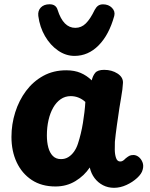

<svg xmlns="http://www.w3.org/2000/svg" viewBox="-20 -888 716 917"><path d="M34.7 -234Q34.7 -294.6 52.7 -351.6Q70.7 -408.7 104.4 -453.8Q138.2 -499 186.6 -525.7Q235 -552.3 296.6 -552.3Q335.9 -552.3 365.2 -539.7Q394.6 -527.1 418.1 -504.1Q423.1 -526.1 434.9 -540.3Q446.8 -554.4 477.6 -554.4Q513.9 -554.4 541.1 -536.9Q568.3 -519.3 567.3 -492.4Q566.3 -465.3 558 -418.7Q549.7 -372 543.7 -327Q541.7 -313 538.4 -291Q535.2 -269 532.7 -247.5Q530.2 -226 528.7 -211Q527.9 -195.9 528.2 -173.2Q528.4 -150.6 534.2 -133.6Q540 -116.7 554 -116.7Q561.9 -116.7 567.8 -120.8Q573.7 -124.9 580.1 -131.6Q589.8 -139.4 597.3 -143.6Q604.9 -147.7 617.2 -147.7Q630.6 -147.7 642.5 -138.3Q654.4 -128.9 660.7 -112.8Q667 -96.7 661.3 -77.2Q656.7 -58.2 635.1 -38.2Q613.4 -18.1 583.9 -4.6Q554.4 9 524.6 9Q495.8 9 471.8 -3.4Q447.9 -15.8 431.6 -37.5Q415.2 -59.2 408.7 -88.1Q382.6 -48.8 340.3 -23.1Q298.1 2.6 245 2.6Q178.7 2.6 131.8 -28.3Q84.9 -59.2 59.8 -112.6Q34.7 -166 34.7 -234ZM203.9 -241.1Q203.9 -209.2 210.7 -183.7Q217.6 -158.1 232.4 -143.1Q247.2 -128.1 271.3 -128.1Q290.8 -128.1 306.1 -137.5Q321.4 -146.9 333.3 -163.4Q345.2 -180 352.3 -202Q360 -225.4 365.9 -250.4Q371.9 -275.3 376.1 -301.2Q380.3 -327.1 383.3 -352.3Q386.3 -377.4 387.6 -401.1Q373.7 -414.1 355.9 -421.5Q338.1 -428.9 317.7 -428.9Q291 -428.9 269.9 -414.3Q248.8 -399.7 234.1 -374Q219.4 -348.3 211.7 -314.3Q203.9 -280.2 203.9 -241.1ZM335.7 -621Q294.2 -621 257.2 -646.6Q220.1 -672.2 195 -715.4Q169.9 -758.6 162.9 -812Q160.1 -836.8 175 -852.2Q189.9 -867.6 216.8 -867.6Q232.4 -867.6 241.9 -860.7Q251.3 -853.9 255.1 -841Q268.7 -797.8 289.8 -776.4Q310.9 -755 339.8 -755Q368.6 -755 389.9 -776.1Q411.3 -797.1 432.4 -841Q439.8 -854.7 449.1 -861Q458.4 -867.3 472.1 -867.3Q498.4 -867.3 514.8 -850.6Q531.2 -833.8 525.7 -812Q500.7 -721.4 450.9 -671.2Q401.2 -621 335.7 -621Z"/></svg>

Font: Playpen Sans Arabic
Style: Regular
Weight: 400
Designer: Azza Alameddine, Laura Meseguer, Veronika Burian, José Scaglione
Foundry: TypeTogether
Version: Version 2.000